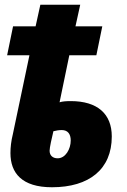

<svg xmlns="http://www.w3.org/2000/svg" viewBox="-20 -779 535 809"><path d="M199 10C356 10 451 -66 451 -204C451 -299 391 -353 278 -353C261 -353 243 -352 231 -348L272 -546H386L411 -668H298L318 -759H150L130 -668H35L10 -546H104L34 -213C27 -185 24 -158 24 -134C24 -50 72 10 199 10ZM223 -112C203 -112 189 -123 189 -144C189 -157 198 -197 205 -226C216 -229 229 -231 240 -231C266 -231 278 -214 278 -187C278 -151 256 -112 223 -112Z"/></svg>

Font: Noto Sans Condensed Black
Style: Italic
Weight: 900
Width: 3
Italic angle: -12°
Designer: Monotype Design Team
Foundry: Monotype Imaging Inc.
Version: Version 2.013